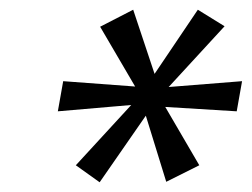

<svg xmlns="http://www.w3.org/2000/svg" viewBox="-20 -750 518 395"><path d="M136 -410 250 -534 99 -521 110 -583 258 -572 186 -695 254 -730 298 -598 387 -730 442 -696 327 -571 478 -583 467 -521 320 -530 390 -410 322 -376 280 -512 185 -375Z"/></svg>

Font: K2D ExtraLight
Style: Italic
Weight: 275
Italic angle: -10°
Designer: Katatrad Aksorn Co.,Ltd.
Foundry: Cadson Demak Co.,Ltd.
Version: Version 1.000; ttfautohint (v1.6)